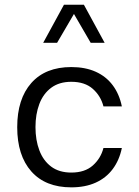

<svg xmlns="http://www.w3.org/2000/svg" viewBox="-20 -797 594 822"><path d="M285.3 -509.9Q174.6 -509.9 114.1 -441.7Q53.7 -373.5 53.7 -252.4Q53.7 -131.4 114.1 -63.1Q174.6 5.1 285.3 5.1Q345 5.1 389.7 -15.1Q434.4 -35.3 462.6 -73.2Q490.9 -111 501.7 -163.4H422.9Q411.4 -118.7 377.3 -88.5Q343.2 -58.2 285.3 -58.2Q233.2 -58.2 199.1 -83.7Q165.1 -109.3 148.5 -153.3Q131.9 -197.2 131.9 -252.9Q131.9 -308.2 148.5 -352.1Q165.2 -396 199.4 -421.4Q233.5 -446.8 285.3 -446.8Q343.2 -446.8 377.3 -416.6Q411.4 -386.4 422.9 -341.6L501.7 -341.4Q490.9 -394.2 462.6 -432Q434.3 -469.9 389.6 -489.9Q345 -509.9 285.3 -509.9ZM427.9 -613.9 339.2 -776.7H253.8L165 -613.9H224.5L296.6 -737.2L368.2 -613.9Z"/></svg>

Font: Estedad-FD VF
Style: Regular
Weight: 100
Designer: Amin Abedi
Version: Version 7.3